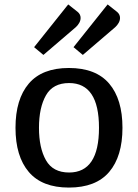

<svg xmlns="http://www.w3.org/2000/svg" viewBox="-20 -835 623 867"><path d="M344 -754Q344 -743 338 -732Q332 -721 322 -712L176 -587L134 -622L288 -815L331 -781Q344 -770 344 -754ZM522 -754Q522 -743 516 -732Q510 -721 500 -712L354 -587L312 -622L466 -815L509 -781Q522 -770 522 -754ZM291 12Q170 12 110 -58.5Q50 -129 50 -258Q50 -387 110 -457.5Q170 -528 291 -528Q413 -528 473 -457.5Q533 -387 533 -258Q533 -129 473 -58.5Q413 12 291 12ZM427 -258Q427 -460 292 -460Q219 -460 187.5 -404.5Q156 -349 156 -258Q156 -167 187.5 -111.5Q219 -56 292 -56Q427 -56 427 -258Z"/></svg>

Font: Voces
Style: Regular
Weight: 400
Designer: Ana Paula Megda, Pablo Ugerman
Foundry: Ana Paula Megda, Pablo Ugerman
Version: Version 1.100